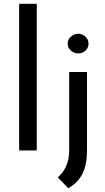

<svg xmlns="http://www.w3.org/2000/svg" viewBox="-20 -794 554 1013"><path d="M81 -774H174V0H81ZM340 199 285 142Q313 118 329 82.5Q345 47 345 -1V-414H439V3Q439 73 415.5 121.5Q392 170 340 199ZM337 -564Q337 -586 354.5 -601Q372 -616 393 -616Q414 -616 430.5 -601Q447 -586 447 -564Q447 -541 430.5 -526.5Q414 -512 393 -512Q372 -512 354.5 -527Q337 -542 337 -564Z"/></svg>

Font: Josefin Sans Thin
Style: Regular
Weight: 400
Version: Version 2.000